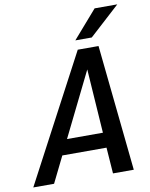

<svg xmlns="http://www.w3.org/2000/svg" viewBox="-137 -932 784 1001"><g transform="rotate(-10 255.5 -432.0)"><path d="M379 0 369 -138H135L67 0H-43L310 -667H420L489 0ZM174 -218H364L341 -557ZM554 -864 393 -717H306L434 -864Z"/></g></svg>

Font: Epunda Sans Medium
Style: Italic
Weight: 500
Italic angle: -12.0243°
Designer: Simon Atzbach
Foundry: typofactur
Version: Version 2.204; ttfautohint (v1.8.4.7-5d5b)